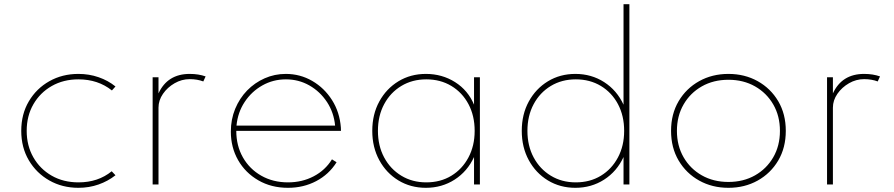

<svg xmlns="http://www.w3.org/2000/svg" viewBox="-20 -881 4268 917"><path d="M354.5 16Q405.5 16 450.5 0.2Q495.5 -15.5 531.5 -44L513.5 -63Q448.5 -10 355 -10Q282.5 -10 226.8 -42Q171 -74 139.2 -129.8Q107.5 -185.5 107.5 -256Q107.5 -327.5 139.5 -383Q171.5 -438.5 227.2 -470.2Q283 -502 354.5 -502Q448 -502 514.5 -449L531.5 -468Q496.5 -496.5 451 -512.2Q405.5 -528 354.5 -528Q277.5 -528 215.8 -493.2Q154 -458.5 117.8 -397.2Q81.5 -336 81.5 -256Q81.5 -176.5 117.8 -115.2Q154 -54 215.8 -19Q277.5 16 354.5 16Z M709 0H737V-367Q737 -402 758.5 -433Q780 -464 814 -483.5Q848 -503 886 -503Q922 -503 951 -492L962 -516Q928.5 -528 886 -528Q780 -528 737 -435V-512H709Z M1355.5 16Q1429.5 16 1490.2 -16Q1551 -48 1587.5 -106L1565.5 -120Q1533.5 -68 1478.2 -39Q1423 -10 1355.5 -10Q1284 -10 1228 -41.8Q1172 -73.5 1140.2 -129.2Q1108.5 -185 1108.5 -256H1608.5Q1608.5 -265.5 1608 -271.5Q1602.5 -345 1565.8 -403Q1529 -461 1471.2 -494.5Q1413.5 -528 1345 -528Q1291.5 -528 1244 -507Q1196.5 -486 1160.2 -448.8Q1124 -411.5 1103.2 -361.2Q1082.5 -311 1082.5 -252.5Q1082.5 -177 1117.2 -116.2Q1152 -55.5 1213.8 -19.8Q1275.5 16 1355.5 16ZM1109.5 -281Q1115.5 -344 1148.5 -394Q1181.5 -444 1233 -473Q1284.5 -502 1345.5 -502Q1406.5 -502 1457.5 -473Q1508.5 -444 1541.5 -394Q1574.5 -344 1580.5 -281Z M2014 16Q2090.5 16 2151.5 -23.2Q2212.5 -62.5 2244 -131V0H2272V-512H2244V-381Q2215.5 -449.5 2153.5 -488.8Q2091.5 -528 2014 -528Q1941 -528 1883 -492.8Q1825 -457.5 1791.5 -396.2Q1758 -335 1758 -256Q1758 -177.5 1791.5 -116Q1825 -54.5 1883 -19.2Q1941 16 2014 16ZM2016 -10Q1949 -10 1896.8 -41.8Q1844.5 -73.5 1814.8 -129Q1785 -184.5 1785 -256Q1785 -328 1814.8 -383.5Q1844.5 -439 1896.8 -470.5Q1949 -502 2016 -502Q2083.5 -502 2135.8 -470.5Q2188 -439 2217.5 -383.5Q2247 -328 2247 -256Q2247 -184.5 2217.2 -128.8Q2187.5 -73 2135.5 -41.5Q2083.5 -10 2016 -10Z M2728 16Q2804.5 16 2865.5 -23.2Q2926.5 -62.5 2958 -131V0H2986V-861H2958V-381Q2926.5 -449.5 2865.5 -488.8Q2804.5 -528 2728 -528Q2655 -528 2597 -492.8Q2539 -457.5 2505.5 -396.2Q2472 -335 2472 -256Q2472 -177.5 2505.5 -116Q2539 -54.5 2597 -19.2Q2655 16 2728 16ZM2730 -10Q2663 -10 2610.8 -41.8Q2558.5 -73.5 2528.8 -129Q2499 -184.5 2499 -256Q2499 -328 2528.8 -383.5Q2558.5 -439 2610.8 -470.5Q2663 -502 2730 -502Q2797.5 -502 2849.8 -470.5Q2902 -439 2931.5 -383.5Q2961 -328 2961 -256Q2961 -184.5 2931.2 -128.8Q2901.5 -73 2849.5 -41.5Q2797.5 -10 2730 -10Z M3459 16Q3536.5 16 3598.5 -18.5Q3660.5 -53 3696.8 -114.2Q3733 -175.5 3733 -256Q3733 -336.5 3696.8 -397.8Q3660.5 -459 3598.5 -493.5Q3536.5 -528 3459 -528Q3381.5 -528 3319.5 -493.5Q3257.5 -459 3221.2 -397.8Q3185 -336.5 3185 -256Q3185 -175.5 3221.2 -114.2Q3257.5 -53 3319.5 -18.5Q3381.5 16 3459 16ZM3459 -12Q3387.5 -12 3332 -43.5Q3276.5 -75 3244.8 -130Q3213 -185 3213 -256Q3213 -327 3244.8 -382Q3276.5 -437 3332 -468.5Q3387.5 -500 3459 -500Q3530.5 -500 3586 -468.5Q3641.5 -437 3673.2 -382Q3705 -327 3705 -256Q3705 -185 3673.2 -130Q3641.5 -75 3586 -43.5Q3530.5 -12 3459 -12Z M3930 0H3958V-367Q3958 -402 3979.5 -433Q4001 -464 4035 -483.5Q4069 -503 4107 -503Q4143 -503 4172 -492L4183 -516Q4149.5 -528 4107 -528Q4001 -528 3958 -435V-512H3930Z"/></svg>

Font: Spartan Thin
Style: Regular
Weight: 100
Designer: Matt Bailey, Mirko Velimirovic
Foundry: Matt Bailey
Version: Version 1.003; ttfautohint (v1.8.3)